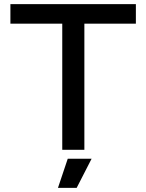

<svg xmlns="http://www.w3.org/2000/svg" viewBox="-20 -720 703 923"><path d="M279.3 0V-606.2H30V-700H633.2V-606.2H385.6V0ZM258.7 183 305.7 43H420.4L348.6 183Z"/></svg>

Font: REM Medium
Style: Regular
Weight: 500
Designer: Octavio Pardo
Foundry: Ashler Design
Version: Version 1.005;gftools[0.9.28]